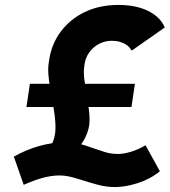

<svg xmlns="http://www.w3.org/2000/svg" viewBox="-20 -736 687 777"><path d="M194 -53 122 -74Q141 -84 158.5 -104Q176 -124 188 -148.5Q200 -173 203 -196Q205 -210 204.5 -228Q204 -246 201.5 -267Q199 -288 195 -309.5Q191 -331 187 -352Q181 -389 178 -413Q175 -437 175 -454Q175 -471 178 -487Q187 -556 225.5 -607.5Q264 -659 323.5 -687.5Q383 -716 459 -716Q530 -716 579 -692Q628 -668 647 -625L513 -531Q505 -545 493 -553.5Q481 -562 466 -566.5Q451 -571 433 -571Q405 -571 381 -558.5Q357 -546 341.5 -524.5Q326 -503 322 -475Q317 -444 321.5 -413Q326 -382 331 -353Q337 -318 340.5 -285.5Q344 -253 341 -229Q336 -198 320 -170Q304 -142 273.5 -113.5Q243 -85 194 -53ZM446 21Q411 21 377 12Q343 3 322 -4Q309 -8 293 -13Q277 -18 258.5 -22Q240 -26 221 -26Q188 -26 152 -16Q116 -6 76 12L36 -102Q83 -129 136.5 -144.5Q190 -160 243 -160Q273 -160 296.5 -155Q320 -150 361 -135Q381 -128 405 -120.5Q429 -113 458 -113Q480 -113 509 -121.5Q538 -130 569 -148L627 -43Q588 -11 537.5 5Q487 21 446 21ZM87 -303 101 -397H526L512 -303Z"/></svg>

Font: Lexend
Style: Bold Italic
Weight: 700
Italic angle: -8.13011°
Designer: Bonnie Shaver-Troup, Thomas Jockin
Foundry: Lexend
Version: Version 1.007